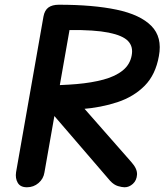

<svg xmlns="http://www.w3.org/2000/svg" viewBox="-20 -792 696 812"><path d="M94 0Q66 0 55 -19Q44 -38 48 -64L164 -723Q169 -749 185 -760.5Q201 -772 229 -772Q374 -772 473.5 -751Q573 -730 620 -682.5Q667 -635 652 -555Q638 -476 592 -429.5Q546 -383 477 -360Q408 -337 324.5 -330.5Q241 -324 152 -324L169 -431Q241 -431 304.5 -436.5Q368 -442 418 -455.5Q468 -469 499 -494Q530 -519 537 -558Q544 -595 521.5 -618.5Q499 -642 439.5 -654Q380 -666 274 -665L168 -63Q164 -36 143 -18Q122 0 94 0ZM507 0Q496 0 479 -5Q462 -10 446 -27L144 -378H297L536 -106Q561 -78 559.5 -53.5Q558 -29 542 -14.5Q526 0 507 0Z"/></svg>

Font: Edu VIC WA NT Beginner
Style: Bold
Weight: 700
Designer: Tina and Corey Anderson
Foundry: Google for Education
Version: Version 1.003